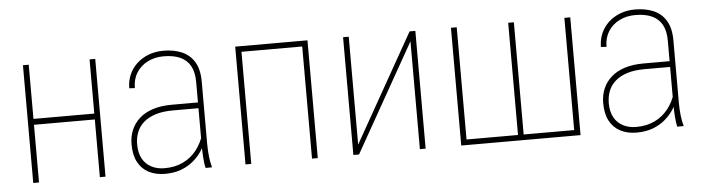

<svg xmlns="http://www.w3.org/2000/svg" viewBox="-40 -692 3148 858"><g transform="rotate(-5 1534.0 -263.5)"><path d="M386.7 -285.2V-258.8H96.7V-285.2ZM106 -528.3V0H80.1V-528.3ZM404.3 -528.3V0H378.9V-528.3Z M844.7 -99.6V-386.2Q844.7 -430.7 829.1 -458.5Q813.5 -486.3 783.4 -499.8Q753.4 -513.2 710 -513.2Q669.9 -513.2 638.2 -497.3Q606.4 -481.4 587.9 -452.1Q569.3 -422.9 569.3 -382.8L544.4 -384.3Q544.4 -417 556.6 -445.1Q568.8 -473.1 591.1 -493.9Q613.3 -514.6 643.8 -526.4Q674.3 -538.1 710.9 -538.1Q757.3 -538.1 793 -522.9Q828.6 -507.8 849.1 -474.4Q869.6 -440.9 869.6 -385.3V-106Q869.6 -77.1 872.8 -48.8Q876 -20.5 881.3 -4.4V0H853Q848.6 -19 846.7 -46.4Q844.7 -73.7 844.7 -99.6ZM854.5 -294.4 855.5 -268.6H729.5Q684.6 -268.6 652.1 -258.3Q619.6 -248 598.6 -229.7Q577.6 -211.4 567.6 -186.3Q557.6 -161.1 557.6 -131.3Q557.6 -92.8 572 -66.9Q586.4 -41 612.1 -27.8Q637.7 -14.6 670.9 -14.6Q717.8 -14.6 753.9 -32Q790 -49.3 814.7 -80.8Q839.4 -112.3 852.1 -155.3L863.3 -131.3Q855.5 -106 839.8 -80.8Q824.2 -55.7 800.5 -34.9Q776.9 -14.2 744.6 -1.7Q712.4 10.7 670.9 10.7Q629.4 10.7 598.1 -5.4Q566.9 -21.5 549.8 -53.5Q532.7 -85.4 532.7 -133.8Q532.7 -168.9 545.2 -198.2Q557.6 -227.5 582 -249.3Q606.4 -271 642.8 -282.7Q679.2 -294.4 727.1 -294.4Z M1340.3 -528.3V-502.9H1047.9V-528.3ZM1058.1 -528.3V0H1032.2V-528.3ZM1356.4 -528.3V0H1330.6V-528.3Z M1541.5 -44.4 1814.5 -528.3H1840.3V0H1814.5V-483.9L1541.5 0H1516.1V-528.3H1541.5Z M2000 -528.3H2025.9V-24.9H2256.8V-528.3H2282.2V-24.9H2508.8V-528.3H2535.2V0H2000Z M2960.4 -99.6V-386.2Q2960.4 -430.7 2944.8 -458.5Q2929.2 -486.3 2899.2 -499.8Q2869.1 -513.2 2825.7 -513.2Q2785.6 -513.2 2753.9 -497.3Q2722.2 -481.4 2703.6 -452.1Q2685.1 -422.9 2685.1 -382.8L2660.2 -384.3Q2660.2 -417 2672.4 -445.1Q2684.6 -473.1 2706.8 -493.9Q2729 -514.6 2759.5 -526.4Q2790 -538.1 2826.7 -538.1Q2873 -538.1 2908.7 -522.9Q2944.3 -507.8 2964.8 -474.4Q2985.4 -440.9 2985.4 -385.3V-106Q2985.4 -77.1 2988.5 -48.8Q2991.7 -20.5 2997.1 -4.4V0H2968.8Q2964.4 -19 2962.4 -46.4Q2960.4 -73.7 2960.4 -99.6ZM2970.2 -294.4 2971.2 -268.6H2845.2Q2800.3 -268.6 2767.8 -258.3Q2735.4 -248 2714.4 -229.7Q2693.4 -211.4 2683.3 -186.3Q2673.3 -161.1 2673.3 -131.3Q2673.3 -92.8 2687.7 -66.9Q2702.1 -41 2727.8 -27.8Q2753.4 -14.6 2786.6 -14.6Q2833.5 -14.6 2869.6 -32Q2905.8 -49.3 2930.4 -80.8Q2955.1 -112.3 2967.8 -155.3L2979 -131.3Q2971.2 -106 2955.6 -80.8Q2939.9 -55.7 2916.3 -34.9Q2892.6 -14.2 2860.4 -1.7Q2828.1 10.7 2786.6 10.7Q2745.1 10.7 2713.9 -5.4Q2682.6 -21.5 2665.5 -53.5Q2648.4 -85.4 2648.4 -133.8Q2648.4 -168.9 2660.9 -198.2Q2673.3 -227.5 2697.8 -249.3Q2722.2 -271 2758.5 -282.7Q2794.9 -294.4 2842.8 -294.4Z"/></g></svg>

Font: Roboto Condensed Thin
Style: Regular
Weight: 250
Width: 3
Designer: Christian Robertson
Foundry: Google
Version: Version 3.009; 2024